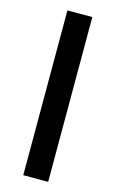

<svg xmlns="http://www.w3.org/2000/svg" viewBox="-118 -808 515 855"><g transform="rotate(15 139.5 -380.0)"><path d="M196.8 0H82V-759.8H196.8Z"/></g></svg>

Font: Samim Medium FD
Style: Medium-FD
Weight: 500
Foundry: DejaVu fonts team - Redesigned by Saber Rastikerdar
Version: Version 4.0.5